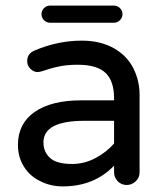

<svg xmlns="http://www.w3.org/2000/svg" viewBox="-20 -683 589 685"><path d="M158 -602Q146 -602 137 -611Q128 -620 128 -633Q128 -645 137 -654Q146 -663 158 -663H387Q399 -663 408 -654Q417 -645 417 -633Q417 -620 408 -611Q399 -602 387 -602ZM204 -18Q161 -18 125 -36Q88 -53 66 -87.5Q44 -122 44 -166Q44 -242 103.5 -283.5Q163 -325 270 -325H387V-332Q387 -394 356.5 -423Q326 -452 257 -452Q220 -452 191 -446Q162 -440 127 -428Q123 -427 119.5 -426.5Q116 -426 114 -426Q100 -426 88.5 -437.5Q77 -449 77 -465Q77 -492 104 -503Q186 -538 272 -538Q339 -538 388 -510Q434 -483 456 -439Q478 -395 478 -344V-68Q478 -49 464 -36Q450 -23 432 -23Q413 -23 400 -36.5Q387 -50 387 -68V-92Q316 -18 204 -18ZM237 -98Q281 -98 320.5 -119Q360 -140 387 -171V-252H281Q135 -252 135 -175Q135 -141 158.5 -119.5Q182 -98 237 -98Z"/></svg>

Font: Huninn
Style: Regular
Weight: 400
Designer: justfont
Foundry: justfont
Version: Version 1.003